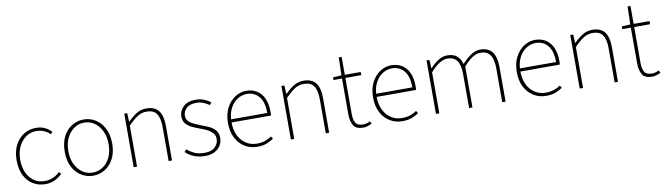

<svg xmlns="http://www.w3.org/2000/svg" viewBox="-36 -1158 5845 1689"><g transform="rotate(-10 2887.0 -313.0)"><path d="M268 12Q207 12 158.5 -17.5Q110 -47 82 -103Q54 -159 54 -238Q54 -318 84 -374.5Q114 -431 162.5 -460.5Q211 -490 268 -490Q318 -490 351 -473Q384 -456 408 -430L390 -412Q368 -435 337.5 -448.5Q307 -462 268 -462Q217 -462 176 -433.5Q135 -405 110.5 -354.5Q86 -304 86 -238Q86 -172 108.5 -122Q131 -72 172 -44Q213 -16 268 -16Q309 -16 343.5 -31.5Q378 -47 402 -72L420 -54Q390 -24 352.5 -6Q315 12 268 12Z M696 12Q639 12 590.5 -17.5Q542 -47 513 -103Q484 -159 484 -238Q484 -318 513 -374.5Q542 -431 590.5 -460.5Q639 -490 696 -490Q753 -490 801 -460.5Q849 -431 878.5 -374.5Q908 -318 908 -238Q908 -159 878.5 -103Q849 -47 801 -17.5Q753 12 696 12ZM696 -16Q747 -16 788 -44Q829 -72 852.5 -122Q876 -172 876 -238Q876 -304 852.5 -354.5Q829 -405 788 -433.5Q747 -462 696 -462Q645 -462 604.5 -433.5Q564 -405 540 -354.5Q516 -304 516 -238Q516 -172 540 -122Q564 -72 604.5 -44Q645 -16 696 -16Z M1058 0V-478H1084L1088 -402H1090Q1128 -440 1167.5 -465Q1207 -490 1256 -490Q1330 -490 1365 -445.5Q1400 -401 1400 -308V0H1370V-304Q1370 -384 1343 -423Q1316 -462 1254 -462Q1209 -462 1172 -438Q1135 -414 1088 -366V0Z M1696 12Q1639 12 1595.5 -6Q1552 -24 1522 -54L1540 -74Q1570 -49 1605.5 -32.5Q1641 -16 1698 -16Q1758 -16 1789 -47Q1820 -78 1820 -118Q1820 -150 1801.5 -171Q1783 -192 1755.5 -206Q1728 -220 1700 -230Q1663 -243 1628 -259Q1593 -275 1570.5 -300Q1548 -325 1548 -366Q1548 -416 1586.5 -453Q1625 -490 1698 -490Q1737 -490 1771 -476.5Q1805 -463 1830 -442L1812 -422Q1788 -439 1761 -450.5Q1734 -462 1696 -462Q1636 -462 1608 -432.5Q1580 -403 1580 -368Q1580 -339 1596 -320.5Q1612 -302 1637.5 -289.5Q1663 -277 1692 -266Q1730 -251 1767 -235.5Q1804 -220 1828 -193.5Q1852 -167 1852 -120Q1852 -85 1834 -55Q1816 -25 1781 -6.5Q1746 12 1696 12Z M2160 12Q2100 12 2050.5 -18Q2001 -48 1971.5 -104Q1942 -160 1942 -238Q1942 -316 1971.5 -372.5Q2001 -429 2048 -459.5Q2095 -490 2148 -490Q2203 -490 2243.5 -464.5Q2284 -439 2306 -390Q2328 -341 2328 -270Q2328 -263 2328 -255Q2328 -247 2326 -238H1958V-266H2298Q2298 -365 2257 -413.5Q2216 -462 2148 -462Q2106 -462 2066 -437.5Q2026 -413 2000 -363.5Q1974 -314 1974 -240Q1974 -172 1998.5 -121.5Q2023 -71 2066 -43.5Q2109 -16 2162 -16Q2203 -16 2236 -27Q2269 -38 2294 -56L2308 -34Q2281 -16 2247.5 -2Q2214 12 2160 12Z M2462 0V-478H2488L2492 -402H2494Q2532 -440 2571.5 -465Q2611 -490 2660 -490Q2734 -490 2769 -445.5Q2804 -401 2804 -308V0H2774V-304Q2774 -384 2747 -423Q2720 -462 2658 -462Q2613 -462 2576 -438Q2539 -414 2492 -366V0Z M3110 8Q3044 8 3021 -30.5Q2998 -69 2998 -130V-450H2922V-474L2998 -478L3002 -638H3028V-478H3170V-450H3028V-126Q3028 -80 3044 -50Q3060 -20 3112 -20Q3126 -20 3141 -23.5Q3156 -27 3174 -36L3186 -14Q3167 -4 3147 2Q3127 8 3110 8Z M3456 12Q3396 12 3346.5 -18Q3297 -48 3267.5 -104Q3238 -160 3238 -238Q3238 -316 3267.5 -372.5Q3297 -429 3344 -459.5Q3391 -490 3444 -490Q3499 -490 3539.5 -464.5Q3580 -439 3602 -390Q3624 -341 3624 -270Q3624 -263 3624 -255Q3624 -247 3622 -238H3254V-266H3594Q3594 -365 3553 -413.5Q3512 -462 3444 -462Q3402 -462 3362 -437.5Q3322 -413 3296 -363.5Q3270 -314 3270 -240Q3270 -172 3294.5 -121.5Q3319 -71 3362 -43.5Q3405 -16 3458 -16Q3499 -16 3532 -27Q3565 -38 3590 -56L3604 -34Q3577 -16 3543.5 -2Q3510 12 3456 12Z M3758 0V-478H3784L3788 -402H3790Q3823 -440 3863 -465Q3903 -490 3942 -490Q4001 -490 4031.5 -462.5Q4062 -435 4074 -390Q4116 -437 4157 -463.5Q4198 -490 4238 -490Q4309 -490 4344.5 -445.5Q4380 -401 4380 -308V0H4350V-304Q4350 -384 4322.5 -423Q4295 -462 4236 -462Q4200 -462 4163 -438Q4126 -414 4084 -366V0H4054V-304Q4054 -384 4026.5 -423Q3999 -462 3940 -462Q3872 -462 3788 -366V0Z M4740 12Q4680 12 4630.5 -18Q4581 -48 4551.5 -104Q4522 -160 4522 -238Q4522 -316 4551.5 -372.5Q4581 -429 4628 -459.5Q4675 -490 4728 -490Q4783 -490 4823.5 -464.5Q4864 -439 4886 -390Q4908 -341 4908 -270Q4908 -263 4908 -255Q4908 -247 4906 -238H4538V-266H4878Q4878 -365 4837 -413.5Q4796 -462 4728 -462Q4686 -462 4646 -437.5Q4606 -413 4580 -363.5Q4554 -314 4554 -240Q4554 -172 4578.5 -121.5Q4603 -71 4646 -43.5Q4689 -16 4742 -16Q4783 -16 4816 -27Q4849 -38 4874 -56L4888 -34Q4861 -16 4827.5 -2Q4794 12 4740 12Z M5042 0V-478H5068L5072 -402H5074Q5112 -440 5151.5 -465Q5191 -490 5240 -490Q5314 -490 5349 -445.5Q5384 -401 5384 -308V0H5354V-304Q5354 -384 5327 -423Q5300 -462 5238 -462Q5193 -462 5156 -438Q5119 -414 5072 -366V0Z M5690 8Q5624 8 5601 -30.5Q5578 -69 5578 -130V-450H5502V-474L5578 -478L5582 -638H5608V-478H5750V-450H5608V-126Q5608 -80 5624 -50Q5640 -20 5692 -20Q5706 -20 5721 -23.5Q5736 -27 5754 -36L5766 -14Q5747 -4 5727 2Q5707 8 5690 8Z"/></g></svg>

Font: Source Sans 3
Style: Regular
Weight: 200
Designer: Paul D. Hunt
Foundry: Adobe
Version: Version 3.046;hotconv 1.0.118;makeotfexe 2.5.65603